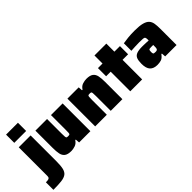

<svg xmlns="http://www.w3.org/2000/svg" viewBox="-22 -1519 2494 2494"><g transform="rotate(-45 1224.5 -272.0)"><path d="M44 -592V-743H262V-592ZM-28 199V61Q7 61 22 55.5Q37 50 40.5 38.5Q44 27 44 10V-510H262V-37Q262 44 251 91.5Q240 139 209.5 162Q179 185 121.5 192Q64 199 -28 199Z M495 8Q430 8 399 -15.5Q368 -39 359 -83Q350 -127 350 -191V-510H564V-241Q564 -200 566 -182.5Q568 -165 575.5 -161.5Q583 -158 599 -158Q617 -158 625 -161.5Q633 -165 634.5 -182.5Q636 -200 636 -241V-510H850V0H643L639 -57H629Q603 -17 564.5 -4.5Q526 8 495 8Z M938 0V-510H1145L1149 -453H1159Q1185 -494 1223.5 -506Q1262 -518 1293 -518Q1358 -518 1389 -494.5Q1420 -471 1429 -427Q1438 -383 1438 -319V0H1224V-269Q1224 -310 1222 -327.5Q1220 -345 1213 -348.5Q1206 -352 1189 -352Q1171 -352 1163.5 -348.5Q1156 -345 1154 -327.5Q1152 -310 1152 -269V0Z M1583 0V-360H1499V-510H1583V-658H1801V-510H1903V-360H1801V0Z M2076 8Q2008 8 1973 -29Q1938 -66 1938 -149Q1938 -206 1951 -239.5Q1964 -273 2000 -287.5Q2036 -302 2103 -302Q2114 -302 2134 -301.5Q2154 -301 2177.5 -300Q2201 -299 2219 -298V-315Q2219 -342 2212.5 -353Q2206 -364 2183.5 -366Q2161 -368 2113 -368Q2077 -368 2038 -366Q1999 -364 1965 -362V-500Q2003 -507 2057.5 -512.5Q2112 -518 2179 -518Q2269 -518 2320.5 -504Q2372 -490 2396 -463Q2420 -436 2426.5 -395.5Q2433 -355 2433 -302V0H2224L2220 -56H2210Q2178 -12 2146 -2Q2114 8 2076 8ZM2177 -129Q2194 -129 2202.5 -133.5Q2211 -138 2215 -148Q2218 -155 2218.5 -165Q2219 -175 2219 -188V-215H2179Q2149 -215 2142 -207.5Q2135 -200 2135 -168Q2135 -146 2140.5 -137.5Q2146 -129 2177 -129Z"/></g></svg>

Font: Saira Black
Style: Regular
Weight: 900
Designer: Hector Gatti with collaboration of the Omnibus-Type team
Foundry: Omnibus-Type
Version: Version 1.100; ttfautohint (v1.8.3)